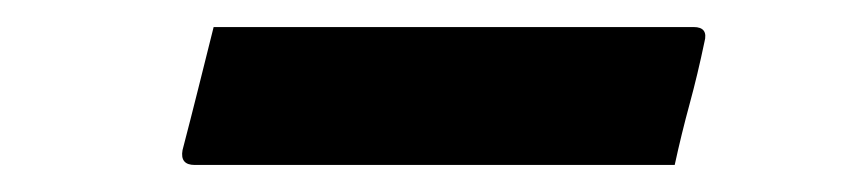

<svg xmlns="http://www.w3.org/2000/svg" viewBox="-20 -371 640 142"><path d="M138 -351H493Q504 -351 501 -340Q496 -316 490 -294Q484 -272 479 -249H124Q113 -249 115 -260Q121 -283 126.5 -305Q132 -327 138 -351Z"/></svg>

Font: Recursive Mn Lnr St Med
Style: Italic
Weight: 500
Italic angle: -15°
Monospace: yes
Version: Version 1.079;hotconv 1.0.112;makeotfexe 2.5.65598; ttfautoh